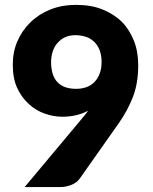

<svg xmlns="http://www.w3.org/2000/svg" viewBox="-20 -756 620 776"><path d="M186.5 -505.9Q186.5 -397 287.6 -397Q336.9 -397 363.8 -426.8Q390.6 -456.5 390.6 -505.9Q390.6 -531.2 382.8 -553.2Q375 -572.8 361.3 -586.4Q346.2 -601.1 328.1 -606.9Q307.6 -613.8 285.6 -613.8Q261.7 -613.8 244.1 -606Q227.1 -598.6 212.9 -583Q199.7 -568.4 193.4 -548.8Q186.5 -527.3 186.5 -505.9ZM79.6 0 310.5 -275.9Q312.5 -278.8 317.4 -284.4Q322.3 -290 324.2 -292.5Q331.1 -300.8 335.9 -308.6Q291.5 -284.2 231.4 -284.2Q196.3 -284.2 160.6 -296.9Q124.5 -309.6 96.7 -335.4Q67.4 -361.8 49.3 -400.9Q31.7 -439 31.7 -494.6Q31.7 -546.4 49.8 -587.9Q68.4 -631.8 102.1 -665Q135.3 -697.8 182.6 -717.3Q230 -736.3 287.6 -736.3Q347.7 -736.3 393.1 -718.3Q440.9 -699.2 472.2 -668Q502.9 -637.2 521.5 -590.8Q538.6 -547.4 538.6 -492.2Q538.6 -418.9 517.1 -363.8Q495.1 -307.6 459.5 -257.3L302.7 -34.7Q291 -18.6 271 -9.8Q248.5 0 222.7 0Z"/></svg>

Font: Lato-ExtraBold
Style: Regular
Weight: 500
Designer: Lukasz Dziedzic with Adam Twardoch and Botio Nikoltchev
Foundry: tyPoland Lukasz Dziedzic
Version: ""